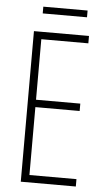

<svg xmlns="http://www.w3.org/2000/svg" viewBox="-57 -870 499 907"><g transform="rotate(5 192.5 -416.5)"><path d="M321 -833H111V-801H321ZM338 0V-35H115V-357H325V-392H115V-679H338V-714H77V0Z"/></g></svg>

Font: Noto Sans Sinhala ExtraCondensed ExtraLight
Style: Regular
Weight: 200
Width: 2
Designer: Jelle Bosma - Monotype Design Team
Foundry: Monotype Imaging Inc.
Version: Version 2.006